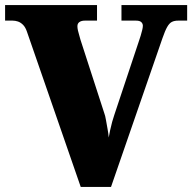

<svg xmlns="http://www.w3.org/2000/svg" viewBox="-20 -734 755 754"><path d="M86 -609Q80 -627 70.5 -636.5Q61 -646 50.5 -649.5Q40 -653 30 -653H0V-714H361V-653H313Q300 -653 292 -647.5Q284 -642 284 -631Q284 -624 286 -614.5Q288 -605 291 -596Q294 -587 296 -578L390 -288Q393 -281 396 -263.5Q399 -246 402.5 -227Q406 -208 407 -194Q409 -206 412.5 -222.5Q416 -239 420.5 -255.5Q425 -272 429 -283L524 -568Q529 -582 532.5 -594Q536 -606 538.5 -616Q541 -626 541 -633Q541 -641 535 -647Q529 -653 514 -653H457V-714H715V-653H680Q665 -653 655 -648Q645 -643 636.5 -628Q628 -613 618 -584L416 0H297Z"/></svg>

Font: Noto Serif Tibetan Black
Style: Regular
Weight: 900
Version: Version 2.103